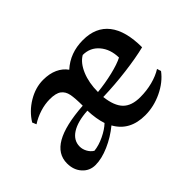

<svg xmlns="http://www.w3.org/2000/svg" viewBox="-79 -626 846 846"><g transform="rotate(-45 343.5 -203.5)"><path d="M43 -83Q43 -141 99.5 -173.5Q156 -206 272 -214Q272 -261 267 -286Q262 -311 244.5 -324Q227 -337 190 -337Q159 -337 127.5 -327Q96 -317 70 -300L62 -319Q89 -363 135 -390.5Q181 -418 229 -418Q268 -418 296.5 -405Q325 -392 342 -368Q397 -418 477 -418Q557 -418 598 -365.5Q639 -313 639 -211Q587 -198 512 -188.5Q437 -179 363 -177Q370 -116 397 -88.5Q424 -61 478 -61Q518 -61 554.5 -70.5Q591 -80 618 -97L624 -78Q594 -38 542.5 -13.5Q491 11 437 11Q341 11 300 -63Q260 -30 213 -9.5Q166 11 127 11Q91 11 67 -15.5Q43 -42 43 -83ZM535 -251Q534 -304 505 -338Q476 -372 430 -372Q399 -354 380.5 -310Q362 -266 362 -209Q412 -214 460 -225.5Q508 -237 535 -251ZM286 -92Q273 -131 271 -184Q206 -180 170.5 -157Q135 -134 135 -96Q135 -79 144 -62.5Q153 -46 168 -37Q198 -40 231.5 -56Q265 -72 286 -92Z"/></g></svg>

Font: Mirza
Style: Regular
Weight: 400
Designer: Arabic design by Kourosh Beigpour, Latin design by Eduardo Tunni, engineering by Lasse Fister
Version: Version 1.000